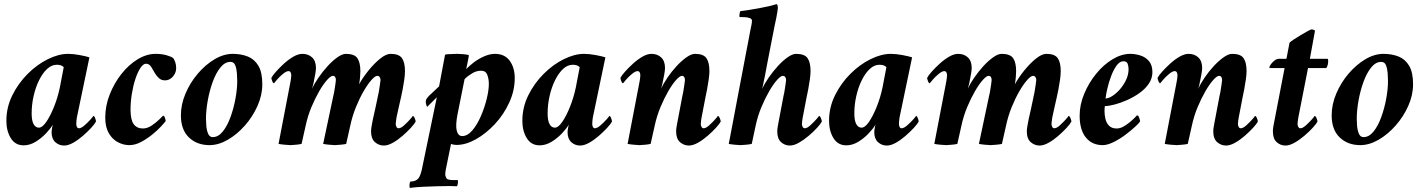

<svg xmlns="http://www.w3.org/2000/svg" viewBox="-20 -700 6927 934"><path d="M311 -438Q337 -438 368.5 -432Q400 -426 415 -421L354 -129Q353 -126 352 -113.5Q351 -101 351 -97Q351 -90 354 -83Q357 -76 364 -76Q375 -76 391 -90Q407 -104 420 -118.5Q433 -133 434 -136Q439 -136 443 -125Q447 -114 447 -109Q441 -97 423.5 -78Q406 -59 383 -39Q360 -19 336 -5.5Q312 8 292 8Q267 8 249 -8.5Q231 -25 231 -57Q231 -60 231.5 -65Q232 -70 233 -75Q234 -81 235 -86Q236 -91 237 -94Q227 -76 204.5 -52Q182 -28 153.5 -10.5Q125 7 95 7Q54 7 32.5 -28Q11 -63 11 -112Q11 -178 40 -236.5Q69 -295 114.5 -340.5Q160 -386 212.5 -412Q265 -438 311 -438ZM256 -385Q231 -385 209 -364.5Q187 -344 170 -309.5Q153 -275 143.5 -233Q134 -191 134 -148Q134 -113 143.5 -96Q153 -79 169 -79Q186 -79 205.5 -107.5Q225 -136 243 -181Q261 -226 271 -274L290 -373Q280 -385 256 -385Z M737 -438Q766 -438 789.5 -431.5Q813 -425 823 -417Q828 -410 832.5 -397.5Q837 -385 837 -368Q837 -346 821 -327.5Q805 -309 783 -309Q765 -309 753 -320Q741 -331 733 -345Q726 -358 716 -374Q706 -390 690 -390Q677 -390 663.5 -370Q650 -350 639 -317Q628 -284 621.5 -244.5Q615 -205 615 -166Q615 -117 630.5 -96Q646 -75 675 -75Q697 -75 719 -90Q741 -105 756.5 -120.5Q772 -136 773 -137Q779 -137 782.5 -126.5Q786 -116 786 -111Q780 -103 762.5 -84Q745 -65 719.5 -44.5Q694 -24 665.5 -9Q637 6 609 6Q580 6 553 -8.5Q526 -23 509 -52.5Q492 -82 492 -128Q492 -185 513.5 -240Q535 -295 570.5 -340Q606 -385 649.5 -411.5Q693 -438 737 -438Z M1112 -438Q1153 -438 1185.5 -425Q1218 -412 1237 -380Q1256 -348 1256 -290Q1256 -237 1232.5 -184.5Q1209 -132 1171 -89Q1133 -46 1088 -20Q1043 6 999 6Q938 6 899 -31.5Q860 -69 860 -139Q860 -192 882.5 -245Q905 -298 942 -341.5Q979 -385 1023.5 -411.5Q1068 -438 1112 -438ZM1101 -399Q1074 -399 1052 -371.5Q1030 -344 1014.5 -301Q999 -258 990.5 -210Q982 -162 982 -122Q982 -111 983.5 -89.5Q985 -68 992 -50.5Q999 -33 1015 -33Q1042 -33 1064 -60.5Q1086 -88 1101.5 -131Q1117 -174 1125.5 -220.5Q1134 -267 1134 -305Q1134 -321 1132.5 -343Q1131 -365 1124.5 -382Q1118 -399 1101 -399Z M1794 -120Q1799 -142 1805 -169Q1811 -196 1815 -216Q1819 -236 1819 -236Q1821 -242 1823.5 -258Q1826 -274 1828.5 -290Q1831 -306 1831 -311Q1831 -319 1827 -325Q1823 -331 1815 -331Q1805 -331 1787 -311Q1769 -291 1749 -256.5Q1729 -222 1711.5 -179Q1694 -136 1684 -89L1664 0Q1657 2 1637 4Q1617 6 1609 6Q1601 6 1581 4Q1561 2 1552 0L1602 -236Q1604 -242 1606.5 -258Q1609 -274 1611.5 -290Q1614 -306 1614 -311Q1614 -319 1610.5 -325Q1607 -331 1599 -331Q1589 -331 1571 -311Q1553 -291 1533 -256.5Q1513 -222 1495 -179Q1477 -136 1467 -89L1447 0Q1440 2 1420.5 4Q1401 6 1393 6Q1385 6 1364.5 4Q1344 2 1335 0L1393 -302Q1394 -305 1395.5 -317.5Q1397 -330 1397 -334Q1397 -341 1394 -347.5Q1391 -354 1383 -354Q1373 -354 1356.5 -340.5Q1340 -327 1327.5 -312.5Q1315 -298 1313 -295Q1308 -295 1304 -306Q1300 -317 1300 -321Q1306 -333 1323 -352Q1340 -371 1362 -391Q1384 -411 1407.5 -424.5Q1431 -438 1451 -438Q1480 -438 1498.5 -420.5Q1517 -403 1517 -369Q1517 -359 1513.5 -339Q1510 -319 1508 -311Q1507 -302 1502.5 -285Q1498 -268 1498 -268Q1509 -293 1529 -322Q1549 -351 1573 -377.5Q1597 -404 1621 -421Q1645 -438 1663 -438Q1704 -438 1718.5 -417Q1733 -396 1733 -354Q1733 -342 1731.5 -324.5Q1730 -307 1727 -290Q1745 -323 1772.5 -357Q1800 -391 1829 -414.5Q1858 -438 1880 -438Q1921 -438 1935.5 -417Q1950 -396 1950 -354Q1950 -336 1946.5 -311.5Q1943 -287 1938.5 -264Q1934 -241 1931 -228Q1927 -210 1920 -179.5Q1913 -149 1909 -129Q1908 -122 1906.5 -111.5Q1905 -101 1905 -97Q1905 -90 1908.5 -83Q1912 -76 1919 -76Q1930 -76 1945.5 -90Q1961 -104 1974 -118.5Q1987 -133 1988 -136Q1993 -136 1997.5 -125Q2002 -114 2002 -109Q1996 -97 1978.5 -78Q1961 -59 1938 -39Q1915 -19 1891 -5.5Q1867 8 1847 8Q1823 8 1804 -8.5Q1785 -25 1785 -62Q1785 -73 1789 -93.5Q1793 -114 1794 -120Z M2388 -438Q2435 -438 2459.5 -404.5Q2484 -371 2484 -320Q2484 -259 2457 -200.5Q2430 -142 2387 -96Q2344 -50 2295 -22.5Q2246 5 2201 5Q2197 5 2189 4Q2181 3 2174 0L2149 123Q2146 136 2146 150Q2146 154 2149.5 162.5Q2153 171 2160 173Q2171 176 2185 176Q2199 176 2204 176Q2206 176 2206 176Q2209 177 2207.5 190.5Q2206 204 2202 206Q2192 206 2184 205.5Q2176 205 2168 205Q2143 205 2108.5 206Q2074 207 2039 208.5Q2004 210 1975 214Q1971 213 1972 199Q1973 185 1977 183Q2003 183 2016 167Q2025 155 2032 125L2105 -227L2058 -180Q2055 -184 2053 -192.5Q2051 -201 2051 -206Q2051 -214 2056.5 -221.5Q2062 -229 2066 -233L2116 -280L2145 -434Q2151 -436 2163 -436.5Q2175 -437 2187.5 -437.5Q2200 -438 2205 -438Q2213 -438 2233.5 -436.5Q2254 -435 2261 -431Q2260 -422 2257 -408Q2254 -394 2251.5 -381.5Q2249 -369 2248 -364Q2262 -379 2285 -396.5Q2308 -414 2335.5 -426Q2363 -438 2388 -438ZM2320 -356Q2298 -356 2277 -343.5Q2256 -331 2240 -315Q2238 -305 2232.5 -278Q2227 -251 2221 -220.5Q2215 -190 2210.5 -168Q2206 -146 2206 -146Q2195 -90 2202 -64Q2209 -38 2228 -38Q2254 -38 2277.5 -65.5Q2301 -93 2319 -134.5Q2337 -176 2347.5 -218.5Q2358 -261 2358 -292Q2358 -316 2350.5 -336Q2343 -356 2320 -356Z M2821 -438Q2847 -438 2878.5 -432Q2910 -426 2925 -421L2864 -129Q2863 -126 2862 -113.5Q2861 -101 2861 -97Q2861 -90 2864 -83Q2867 -76 2874 -76Q2885 -76 2901 -90Q2917 -104 2930 -118.5Q2943 -133 2944 -136Q2949 -136 2953 -125Q2957 -114 2957 -109Q2951 -97 2933.5 -78Q2916 -59 2893 -39Q2870 -19 2846 -5.5Q2822 8 2802 8Q2777 8 2759 -8.5Q2741 -25 2741 -57Q2741 -60 2741.5 -65Q2742 -70 2743 -75Q2744 -81 2745 -86Q2746 -91 2747 -94Q2737 -76 2714.5 -52Q2692 -28 2663.5 -10.5Q2635 7 2605 7Q2564 7 2542.5 -28Q2521 -63 2521 -112Q2521 -178 2550 -236.5Q2579 -295 2624.5 -340.5Q2670 -386 2722.5 -412Q2775 -438 2821 -438ZM2766 -385Q2741 -385 2719 -364.5Q2697 -344 2680 -309.5Q2663 -275 2653.5 -233Q2644 -191 2644 -148Q2644 -113 2653.5 -96Q2663 -79 2679 -79Q2696 -79 2715.5 -107.5Q2735 -136 2753 -181Q2771 -226 2781 -274L2800 -373Q2790 -385 2766 -385Z M3206 -311Q3205 -303 3201 -287Q3197 -271 3196 -268Q3207 -293 3227 -322.5Q3247 -352 3271 -378Q3295 -404 3319 -421Q3343 -438 3361 -438Q3402 -438 3416.5 -417Q3431 -396 3431 -354Q3431 -338 3427.5 -313Q3424 -288 3419.5 -264.5Q3415 -241 3412 -228L3393 -129Q3392 -126 3390.5 -113.5Q3389 -101 3389 -97Q3389 -90 3392.5 -83Q3396 -76 3403 -76Q3414 -76 3429.5 -90Q3445 -104 3458 -118.5Q3471 -133 3472 -136Q3477 -136 3481.5 -125Q3486 -114 3486 -109Q3480 -97 3462.5 -78Q3445 -59 3422 -39Q3399 -19 3375 -5.5Q3351 8 3331 8Q3307 8 3288 -8.5Q3269 -25 3269 -62Q3269 -73 3273 -93.5Q3277 -114 3278 -120L3300 -236Q3302 -242 3304.5 -258Q3307 -274 3309.5 -290Q3312 -306 3312 -311Q3312 -319 3308.5 -325Q3305 -331 3297 -331Q3287 -331 3269 -311Q3251 -291 3231 -256.5Q3211 -222 3193 -179Q3175 -136 3165 -89L3145 0Q3138 2 3118.5 4Q3099 6 3091 6Q3083 6 3062.5 4Q3042 2 3033 0L3091 -302Q3092 -305 3093.5 -317.5Q3095 -330 3095 -334Q3095 -341 3092 -347.5Q3089 -354 3081 -354Q3071 -354 3054.5 -340.5Q3038 -327 3025.5 -312.5Q3013 -298 3011 -295Q3006 -295 3002 -306Q2998 -317 2998 -321Q3004 -333 3021 -352Q3038 -371 3060 -391Q3082 -411 3105.5 -424.5Q3129 -438 3149 -438Q3178 -438 3196.5 -420.5Q3215 -403 3215 -369Q3215 -359 3211.5 -339Q3208 -319 3206 -311Z M3751 -588Q3751 -588 3747 -568.5Q3743 -549 3737 -517.5Q3731 -486 3724 -451Q3717 -416 3711 -384Q3705 -352 3701 -330.5Q3697 -309 3696 -307Q3694 -298 3692 -287Q3690 -276 3688 -268Q3699 -293 3719 -322Q3739 -351 3763 -377.5Q3787 -404 3811 -421Q3835 -438 3853 -438Q3894 -438 3908.5 -417Q3923 -396 3923 -354Q3923 -338 3919.5 -313Q3916 -288 3911.5 -264.5Q3907 -241 3904 -228L3885 -129Q3884 -126 3882.5 -113.5Q3881 -101 3881 -97Q3881 -90 3884.5 -83Q3888 -76 3895 -76Q3906 -76 3921.5 -90Q3937 -104 3950 -118.5Q3963 -133 3964 -136Q3969 -136 3973.5 -125Q3978 -114 3978 -109Q3972 -97 3954.5 -78Q3937 -59 3913.5 -39Q3890 -19 3866 -5.5Q3842 8 3822 8Q3798 8 3779.5 -8.5Q3761 -25 3761 -62Q3761 -73 3765 -93.5Q3769 -114 3770 -120L3792 -236Q3794 -242 3796.5 -258Q3799 -274 3801.5 -290Q3804 -306 3804 -311Q3804 -319 3800 -325Q3796 -331 3788 -331Q3778 -331 3760 -311Q3742 -291 3722 -256.5Q3702 -222 3684 -179Q3666 -136 3656 -89L3637 0Q3630 2 3610 4Q3590 6 3582 6Q3574 6 3554 4Q3534 2 3525 0Q3526 -6 3532.5 -38.5Q3539 -71 3548 -120Q3557 -169 3568 -226Q3579 -283 3589.5 -339Q3600 -395 3609 -441.5Q3618 -488 3623.5 -517Q3629 -546 3629 -547Q3632 -561 3635 -576Q3638 -591 3638 -599Q3638 -608 3627 -612Q3616 -616 3602.5 -616.5Q3589 -617 3580 -617Q3579 -617 3578 -617Q3576 -620 3577.5 -631.5Q3579 -643 3582 -646Q3602 -648 3629 -652.5Q3656 -657 3682.5 -662Q3709 -667 3729.5 -672Q3750 -677 3758 -680Q3762 -678 3763 -672Q3764 -666 3764 -661Q3764 -657 3761.5 -642Q3759 -627 3756 -611Q3753 -595 3751 -588Z M4313 -438Q4339 -438 4370.5 -432Q4402 -426 4417 -421L4356 -129Q4355 -126 4354 -113.5Q4353 -101 4353 -97Q4353 -90 4356 -83Q4359 -76 4366 -76Q4377 -76 4393 -90Q4409 -104 4422 -118.5Q4435 -133 4436 -136Q4441 -136 4445 -125Q4449 -114 4449 -109Q4443 -97 4425.5 -78Q4408 -59 4385 -39Q4362 -19 4338 -5.5Q4314 8 4294 8Q4269 8 4251 -8.5Q4233 -25 4233 -57Q4233 -60 4233.5 -65Q4234 -70 4235 -75Q4236 -81 4237 -86Q4238 -91 4239 -94Q4229 -76 4206.5 -52Q4184 -28 4155.5 -10.5Q4127 7 4097 7Q4056 7 4034.5 -28Q4013 -63 4013 -112Q4013 -178 4042 -236.5Q4071 -295 4116.5 -340.5Q4162 -386 4214.5 -412Q4267 -438 4313 -438ZM4258 -385Q4233 -385 4211 -364.5Q4189 -344 4172 -309.5Q4155 -275 4145.5 -233Q4136 -191 4136 -148Q4136 -113 4145.5 -96Q4155 -79 4171 -79Q4188 -79 4207.5 -107.5Q4227 -136 4245 -181Q4263 -226 4273 -274L4292 -373Q4282 -385 4258 -385Z M4984 -120Q4989 -142 4995 -169Q5001 -196 5005 -216Q5009 -236 5009 -236Q5011 -242 5013.5 -258Q5016 -274 5018.5 -290Q5021 -306 5021 -311Q5021 -319 5017 -325Q5013 -331 5005 -331Q4995 -331 4977 -311Q4959 -291 4939 -256.5Q4919 -222 4901.5 -179Q4884 -136 4874 -89L4854 0Q4847 2 4827 4Q4807 6 4799 6Q4791 6 4771 4Q4751 2 4742 0L4792 -236Q4794 -242 4796.5 -258Q4799 -274 4801.5 -290Q4804 -306 4804 -311Q4804 -319 4800.5 -325Q4797 -331 4789 -331Q4779 -331 4761 -311Q4743 -291 4723 -256.5Q4703 -222 4685 -179Q4667 -136 4657 -89L4637 0Q4630 2 4610.5 4Q4591 6 4583 6Q4575 6 4554.5 4Q4534 2 4525 0L4583 -302Q4584 -305 4585.5 -317.5Q4587 -330 4587 -334Q4587 -341 4584 -347.5Q4581 -354 4573 -354Q4563 -354 4546.5 -340.5Q4530 -327 4517.5 -312.5Q4505 -298 4503 -295Q4498 -295 4494 -306Q4490 -317 4490 -321Q4496 -333 4513 -352Q4530 -371 4552 -391Q4574 -411 4597.5 -424.5Q4621 -438 4641 -438Q4670 -438 4688.5 -420.5Q4707 -403 4707 -369Q4707 -359 4703.5 -339Q4700 -319 4698 -311Q4697 -302 4692.5 -285Q4688 -268 4688 -268Q4699 -293 4719 -322Q4739 -351 4763 -377.5Q4787 -404 4811 -421Q4835 -438 4853 -438Q4894 -438 4908.5 -417Q4923 -396 4923 -354Q4923 -342 4921.5 -324.5Q4920 -307 4917 -290Q4935 -323 4962.5 -357Q4990 -391 5019 -414.5Q5048 -438 5070 -438Q5111 -438 5125.5 -417Q5140 -396 5140 -354Q5140 -336 5136.5 -311.5Q5133 -287 5128.5 -264Q5124 -241 5121 -228Q5117 -210 5110 -179.5Q5103 -149 5099 -129Q5098 -122 5096.5 -111.5Q5095 -101 5095 -97Q5095 -90 5098.5 -83Q5102 -76 5109 -76Q5120 -76 5135.5 -90Q5151 -104 5164 -118.5Q5177 -133 5178 -136Q5183 -136 5187.5 -125Q5192 -114 5192 -109Q5186 -97 5168.5 -78Q5151 -59 5128 -39Q5105 -19 5081 -5.5Q5057 8 5037 8Q5013 8 4994 -8.5Q4975 -25 4975 -62Q4975 -73 4979 -93.5Q4983 -114 4984 -120Z M5478 -438Q5503 -438 5528 -430Q5553 -422 5569.5 -402.5Q5586 -383 5586 -349Q5586 -319 5568.5 -293Q5551 -267 5522.5 -247Q5494 -227 5462.5 -213Q5431 -199 5402 -191.5Q5373 -184 5355 -184Q5354 -182 5353.5 -172.5Q5353 -163 5353 -159Q5353 -141 5357.5 -121.5Q5362 -102 5375 -88.5Q5388 -75 5412 -75Q5429 -75 5445.5 -84.5Q5462 -94 5476.5 -106Q5491 -118 5500.5 -128Q5510 -138 5511 -139Q5518 -139 5522 -126.5Q5526 -114 5526 -109Q5521 -101 5501 -82.5Q5481 -64 5453.5 -43.5Q5426 -23 5396.5 -8.5Q5367 6 5344 6Q5292 6 5262 -31.5Q5232 -69 5232 -137Q5232 -191 5254.5 -244.5Q5277 -298 5313 -342Q5349 -386 5392.5 -412Q5436 -438 5478 -438ZM5358 -221Q5372 -221 5391 -233Q5410 -245 5428 -265.5Q5446 -286 5458 -311.5Q5470 -337 5470 -364Q5470 -378 5465.5 -390Q5461 -402 5445 -402Q5427 -402 5412 -381.5Q5397 -361 5385.5 -330.5Q5374 -300 5367 -270Q5360 -240 5358 -221Z M5819 -311Q5818 -303 5814 -287Q5810 -271 5809 -268Q5820 -293 5840 -322.5Q5860 -352 5884 -378Q5908 -404 5932 -421Q5956 -438 5974 -438Q6015 -438 6029.5 -417Q6044 -396 6044 -354Q6044 -338 6040.5 -313Q6037 -288 6032.5 -264.5Q6028 -241 6025 -228L6006 -129Q6005 -126 6003.5 -113.5Q6002 -101 6002 -97Q6002 -90 6005.5 -83Q6009 -76 6016 -76Q6027 -76 6042.5 -90Q6058 -104 6071 -118.5Q6084 -133 6085 -136Q6090 -136 6094.5 -125Q6099 -114 6099 -109Q6093 -97 6075.5 -78Q6058 -59 6035 -39Q6012 -19 5988 -5.5Q5964 8 5944 8Q5920 8 5901 -8.5Q5882 -25 5882 -62Q5882 -73 5886 -93.5Q5890 -114 5891 -120L5913 -236Q5915 -242 5917.5 -258Q5920 -274 5922.5 -290Q5925 -306 5925 -311Q5925 -319 5921.5 -325Q5918 -331 5910 -331Q5900 -331 5882 -311Q5864 -291 5844 -256.5Q5824 -222 5806 -179Q5788 -136 5778 -89L5758 0Q5751 2 5731.5 4Q5712 6 5704 6Q5696 6 5675.5 4Q5655 2 5646 0L5704 -302Q5705 -305 5706.5 -317.5Q5708 -330 5708 -334Q5708 -341 5705 -347.5Q5702 -354 5694 -354Q5684 -354 5667.5 -340.5Q5651 -327 5638.5 -312.5Q5626 -298 5624 -295Q5619 -295 5615 -306Q5611 -317 5611 -321Q5617 -333 5634 -352Q5651 -371 5673 -391Q5695 -411 5718.5 -424.5Q5742 -438 5762 -438Q5791 -438 5809.5 -420.5Q5828 -403 5828 -369Q5828 -359 5824.5 -339Q5821 -319 5819 -311Z M6238 -414 6253 -492Q6257 -497 6273 -507.5Q6289 -518 6308 -529.5Q6327 -541 6342 -549Q6357 -557 6360 -557Q6369 -557 6377 -551L6352 -414H6437Q6440 -414 6440.5 -410Q6441 -406 6441 -402Q6441 -383 6432 -369H6343L6296 -129Q6295 -125 6293.5 -113Q6292 -101 6292 -97Q6292 -90 6295.5 -83Q6299 -76 6306 -76Q6317 -76 6332.5 -90Q6348 -104 6361 -118.5Q6374 -133 6375 -136Q6380 -136 6384.5 -125Q6389 -114 6389 -109Q6383 -97 6365.5 -78Q6348 -59 6324.5 -39Q6301 -19 6277 -5.5Q6253 8 6233 8Q6209 8 6190.5 -8.5Q6172 -25 6172 -62Q6172 -73 6175.5 -91.5Q6179 -110 6181 -120L6229 -369H6157Q6155 -369 6155 -372Q6155 -377 6162 -387Q6169 -397 6180 -405.5Q6191 -414 6202 -414Z M6710 -438Q6751 -438 6783.5 -425Q6816 -412 6835 -380Q6854 -348 6854 -290Q6854 -237 6830.5 -184.5Q6807 -132 6769 -89Q6731 -46 6686 -20Q6641 6 6597 6Q6536 6 6497 -31.5Q6458 -69 6458 -139Q6458 -192 6480.5 -245Q6503 -298 6540 -341.5Q6577 -385 6621.5 -411.5Q6666 -438 6710 -438ZM6699 -399Q6672 -399 6650 -371.5Q6628 -344 6612.5 -301Q6597 -258 6588.5 -210Q6580 -162 6580 -122Q6580 -111 6581.5 -89.5Q6583 -68 6590 -50.5Q6597 -33 6613 -33Q6640 -33 6662 -60.5Q6684 -88 6699.5 -131Q6715 -174 6723.5 -220.5Q6732 -267 6732 -305Q6732 -321 6730.5 -343Q6729 -365 6722.5 -382Q6716 -399 6699 -399Z"/></svg>

Font: Amiri
Style: Bold Italic
Weight: 700
Italic angle: 10°
Designer: Khaled Hosny
Version: Version 0.113